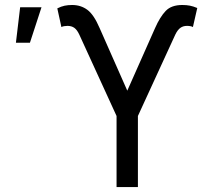

<svg xmlns="http://www.w3.org/2000/svg" viewBox="-20 -757 863 777"><path d="M451.7 0V-287.6L300.8 -617.2Q292 -636.2 280.8 -644.3Q269.5 -652.3 252.9 -652.3Q246.6 -652.3 239.5 -651.1Q232.4 -649.9 228.5 -647.5L211.9 -723.1Q227.5 -731 241.5 -733.9Q255.4 -736.8 272 -736.8Q307.1 -736.8 333.5 -717.3Q359.9 -697.8 383.3 -643.1L495.1 -390.1L607.4 -643.1Q627.4 -688.5 650.4 -712.6Q673.3 -736.8 717.8 -736.8Q734.9 -736.8 748.5 -734.1Q762.2 -731.4 778.3 -724.6L760.7 -647.5Q757.3 -649.9 750.5 -651.1Q743.7 -652.3 736.8 -652.3Q721.2 -652.3 710 -644.3Q698.7 -636.2 689.5 -617.2L538.1 -287.6V0ZM44.4 -584 61.5 -727.5H147.9L101.1 -584Z"/></svg>

Font: V-Inter
Style: Regular-375
Weight: 375
Designer: Rasmus Andersson
Foundry: rsms
Version: Version 4.000;git-4146feb